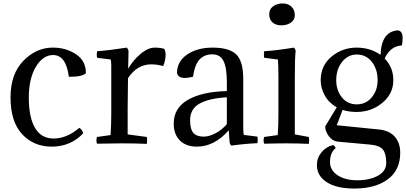

<svg xmlns="http://www.w3.org/2000/svg" viewBox="-20 -830 2355 1113"><path d="M478 -406Q457 -384 379 -385Q363 -511 288 -511Q229 -511 188 -443Q147 -375 147 -264Q147 -150 183 -88.5Q219 -27 291 -27Q367 -27 440 -89Q455 -80 463 -58Q390 20 280 20Q175 20 108 -52.5Q41 -125 41 -266Q41 -401 115.5 -477.5Q190 -554 286 -554Q362 -554 420 -516Q478 -478 478 -406Z M725 -534 723 -431Q748 -477 792.5 -515.5Q837 -554 877 -554Q908 -554 932 -547Q940 -534 940 -513Q940 -480 926 -447Q890 -457 857 -457Q775 -457 722 -377L720 -202V-51L831 -36Q835 -20 831 4Q768 1 687 1Q626 1 542 3Q536 -16 542 -36L621 -47Q625 -102 625 -174V-448Q625 -468 622 -485L543 -495Q539 -510 543 -533Q612 -538 715 -554Q724 -544 725 -534Z M1082 -133Q1082 -81 1101 -59.5Q1120 -38 1161 -38Q1191 -38 1227.5 -56.5Q1264 -75 1295 -110V-266Q1192 -260 1137 -229.5Q1082 -199 1082 -133ZM1295 -302V-353Q1295 -438 1275.5 -476.5Q1256 -515 1211 -515Q1165 -515 1137 -485.5Q1109 -456 1099 -385Q1067 -378 1052 -378Q1013 -378 1006 -406Q1006 -474 1065 -514Q1124 -554 1212 -554Q1309 -554 1349.5 -514.5Q1390 -475 1390 -373V-91Q1390 -66 1393 -48L1472 -38Q1476 -23 1472 0Q1401 3 1321 14Q1313 6 1311 -6L1306 -75Q1223 20 1121 20Q1058 20 1022.5 -16Q987 -52 987 -113Q987 -205 1070.5 -252Q1154 -299 1295 -302Z M1689 -372V-51L1770 -36Q1771 -31 1771.5 -27Q1772 -23 1772 -18Q1772 -13 1771.5 -7.5Q1771 -2 1770 4Q1707 1 1641 1Q1618 1 1585.5 1.5Q1553 2 1511 3Q1508 -6 1508 -16Q1508 -25 1511 -36L1590 -47Q1592 -75 1593 -106.5Q1594 -138 1594 -174V-387Q1594 -453 1591 -485L1512 -495Q1510 -500 1510 -512Q1510 -517 1510 -522Q1510 -527 1512 -533Q1580 -537 1684 -554Q1693 -544 1694 -534Q1689 -506 1689 -372ZM1543 -729Q1541 -734 1541 -739.5Q1541 -745 1541 -750Q1541 -777 1563.5 -793.5Q1586 -810 1619 -810Q1650 -810 1669.5 -791.5Q1689 -773 1689 -741Q1689 -715 1666.5 -699Q1644 -683 1609 -683Q1585 -683 1566.5 -695Q1548 -707 1543 -729Z M1911 11Q1920 15 1926 28Q1893 55 1893 109Q1893 157 1937 186Q1981 215 2051 215Q2123 215 2171 188.5Q2219 162 2219 114Q2219 62 2200 37.5Q2181 13 2124 8L1937 -9Q1906 -13 1885.5 -41.5Q1865 -70 1865 -97L1932 -208Q1886 -234 1862.5 -277Q1839 -320 1839 -365Q1839 -450 1902 -502Q1965 -554 2047 -554Q2126 -554 2186 -512Q2191 -649 2288 -654Q2314 -648 2314 -611Q2314 -591 2310 -567Q2271 -564 2246 -541.5Q2221 -519 2210 -490Q2260 -440 2260 -365Q2260 -286 2196 -233.5Q2132 -181 2047 -181Q2002 -181 1966 -193L1932 -104L2181 -79Q2239 -72 2269.5 -36.5Q2300 -1 2300 56Q2300 156 2228 209.5Q2156 263 2033 263Q1931 263 1874 226Q1817 189 1817 127Q1817 85 1844 52.5Q1871 20 1911 11ZM1929 -365Q1929 -307 1961.5 -266Q1994 -225 2048 -225Q2101 -225 2135 -265.5Q2169 -306 2169 -365Q2169 -429 2135.5 -471.5Q2102 -514 2048 -514Q1997 -514 1963 -471Q1929 -428 1929 -365Z"/></svg>

Font: Adamina
Style: Regular
Weight: 400
Designer: Cyreal (www.cyreal.org)
Foundry: Cyreal
Version: Version 1.011